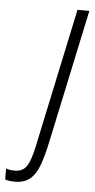

<svg xmlns="http://www.w3.org/2000/svg" viewBox="-186 -564 414 838"><g transform="rotate(5 21.5 -145.5)"><path d="M-88 240Q-114 240 -131 234V186Q-116 192 -93 192Q-68 192 -52.5 179.5Q-37 167 -26 135.5Q-15 104 -4 48L119 -531H171L47 51Q34 113 19 155Q4 197 -21 218.5Q-46 240 -88 240Z"/></g></svg>

Font: Noto Sans ExtraCondensed Light
Style: Italic
Weight: 300
Width: 2
Italic angle: -12°
Designer: Monotype Design Team
Foundry: Monotype Imaging Inc.
Version: Version 2.013; ttfautohint (v1.8.4.7-5d5b)